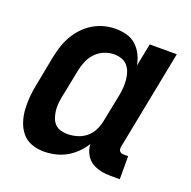

<svg xmlns="http://www.w3.org/2000/svg" viewBox="-104 -645 758 760"><g transform="rotate(20 275.0 -265.0)"><path d="M157 12Q129 12 104.5 3Q80 -6 64 -25.5Q48 -45 40 -70Q32 -95 30.5 -122Q29 -149 31.5 -176.5Q34 -204 40 -231L63 -351Q68 -375 75.5 -398.5Q83 -422 95.5 -444Q108 -466 126 -485Q144 -504 166 -517Q188 -530 212 -536Q236 -542 259 -542Q284 -542 307 -535.5Q330 -529 346.5 -513.5Q363 -498 373 -477.5Q383 -457 387 -434L406 -530H520L438 -111Q437 -106 437.5 -101Q438 -96 441 -92Q444 -88 449 -86.5Q454 -85 459 -85H477V12H440Q417 12 396 7.5Q375 3 358 -8Q341 -19 331 -38Q321 -57 320 -79Q307 -58 288.5 -40Q270 -22 249 -10.5Q228 1 204 6.5Q180 12 157 12ZM221 -85Q241 -85 261.5 -91Q282 -97 298.5 -110.5Q315 -124 324.5 -143Q334 -162 338 -182L362 -302Q365 -318 366 -334.5Q367 -351 365.5 -367Q364 -383 359 -397.5Q354 -412 344 -423.5Q334 -435 319 -440Q304 -445 288 -445Q267 -445 246 -436.5Q225 -428 209.5 -411Q194 -394 186 -374Q178 -354 174 -333L150 -213Q147 -198 146 -183Q145 -168 147 -153.5Q149 -139 154 -125.5Q159 -112 168.5 -102.5Q178 -93 192 -89Q206 -85 221 -85Z"/></g></svg>

Font: Lode Term
Style: Bold Italic
Weight: 700
Italic angle: -11°
Monospace: yes
Designer: Belleve Invis
Foundry: Belleve Invis
Version: Version 29.2.0